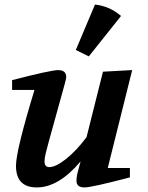

<svg xmlns="http://www.w3.org/2000/svg" viewBox="-20 -814 647 841"><path d="M33 -420V-463Q114 -484 166.5 -495.5Q219 -507 234 -507Q270 -507 270 -477Q270 -468 261 -437L194 -195Q186 -166 180.5 -143.5Q175 -121 175 -107Q175 -82 196 -82Q224 -82 269 -117.5Q314 -153 359 -213L431 -500L559 -507L452 -78H549V-37Q469 -16 417.5 -4.5Q366 7 350 7Q315 7 315 -22Q315 -41 321 -62L333 -107Q237 7 141 7Q50 7 50 -88Q50 -154 131 -420ZM312 -595 396 -794Q461 -787 510 -744L369 -567Z"/></svg>

Font: Volkhov
Style: Bold Italic
Weight: 700
Designer: Cyreal (www.cyreal.org)
Foundry: Cyreal (www.cyreal.org)
Version: Version 1.001